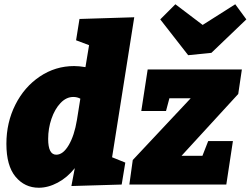

<svg xmlns="http://www.w3.org/2000/svg" viewBox="-20 -866 1176 901"><path d="M610 -785 506 -128 568 -103 551 0 315 7 331 -77Q296 -33 251 -9Q206 15 162 15Q96 15 53 -36.5Q10 -88 10 -191Q10 -291 52 -374.5Q94 -458 167 -507Q240 -556 328 -556Q351 -556 381 -551L398 -654L337 -677L353 -777ZM341 -303 357 -403Q342 -411 324 -411Q291 -411 264 -382.5Q237 -354 221.5 -308.5Q206 -263 206 -214Q206 -140 244 -140Q276 -140 302.5 -185Q329 -230 341 -303ZM1115 -540 1098 -425 832 -135H930L957 -204H1073L1042 0H587L603 -115L875 -405H775L759 -345H643L673 -540ZM931 -749 1084 -846 1136 -775 972 -618 863 -607 732 -775 803 -846Z"/></svg>

Font: Bitter Pro Black
Style: Italic
Weight: 900
Italic angle: -9°
Designer: Sol Matas, and Bitter project Authors
Foundry: Sol Matas
Version: Version 1.010